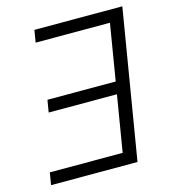

<svg xmlns="http://www.w3.org/2000/svg" viewBox="-108 -816 810 905"><g transform="rotate(-15 296.5 -363.5)"><path d="M572.1 -727.3 451.3 0H29.5L39.4 -59.7H394.9L440.3 -333.5H107.2L117.2 -393.1H450.3L495.7 -667.6H133.2L143.1 -727.3Z"/></g></svg>

Font: Inter P Light
Style: Italic
Weight: 300
Italic angle: 9.39999°
Designer: Rasmus Andersson
Foundry: rsms
Version: Version 3.018;git-588b23468